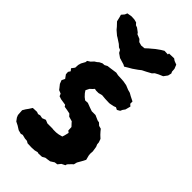

<svg xmlns="http://www.w3.org/2000/svg" viewBox="-238 -821 903 903"><g transform="rotate(45 213.0 -369.5)"><path d="M70 1 51 -11 33 -20 22 -35 17 -47 15 -77 24 -92 32 -103 43 -120 70 -121 81 -117 92 -120 108 -117 126 -124 143 -117H176L184 -116H202L217 -118L236 -123L240 -135L245 -156L236 -163L235 -185L221 -200L217 -205L193 -212L183 -223L164 -227L145 -230L140 -238L108 -243L93 -248L88 -260L71 -267L65 -275L53 -290L46 -308L54 -324L41 -342L40 -357L47 -368L38 -379L50 -395L51 -414L55 -428L66 -448L67 -457L81 -466L93 -479L104 -486L112 -493L126 -500L139 -501L152 -508L168 -510L203 -515L218 -512L241 -511L256 -510L278 -506L300 -497L315 -493L329 -485L353 -473V-458L363 -449L356 -423L348 -412L343 -401L329 -393L317 -399L307 -395L288 -391L281 -390L253 -391L231 -393L212 -388H196L186 -390L179 -382L168 -372L159 -354L167 -342L179 -329L192 -319L209 -320L230 -312L250 -305H275L300 -294L311 -292L323 -281L338 -277L347 -266L357 -255L371 -242L377 -225L378 -213L383 -201L387 -175L386 -159L387 -148L393 -125L383 -106L371 -85L367 -69L360 -63L344 -46L342 -38L324 -29L312 -14L297 -12L278 0L265 2L250 4L236 12L213 13L206 11L190 15L170 16L143 15L133 9L119 8L99 3L89 6ZM209 -561 200 -566 167 -576 147 -590 140 -603 128 -608 116 -619 90 -636 83 -640 62 -658 52 -670 35 -688 30 -709 26 -723 38 -737 43 -749 67 -753 86 -752 102 -748 111 -738 122 -734 141 -720 146 -713 168 -704 178 -693 196 -688 216 -690 230 -703 242 -713 255 -724 276 -739 291 -748 314 -747 315 -754 348 -755 358 -748 376 -741 384 -721 385 -704 389 -695 385 -678 371 -659 350 -650 333 -641 324 -631 300 -618 280 -608 266 -597 243 -581 229 -573Z"/></g></svg>

Font: Winky Rough SemiBold
Style: Regular
Weight: 600
Designer: Simon Atzbach
Foundry: typofactur
Version: Version 1.206; ttfautohint (v1.8.4.7-5d5b)